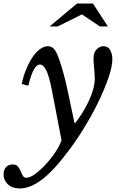

<svg xmlns="http://www.w3.org/2000/svg" viewBox="-131 -800 666 1080"><path d="M161 -292Q145 -374 128.5 -405.5Q112 -437 94 -437Q75 -437 59.5 -409Q44 -381 28 -318L-9 -328Q1 -374 17.5 -413Q34 -452 53.5 -480.5Q73 -509 95 -524.5Q117 -540 139 -540Q158 -540 171.5 -526Q185 -512 199 -474Q211 -442 225.5 -390Q240 -338 254 -269L288 -108H292Q311 -132 330.5 -162.5Q350 -193 366 -226.5Q382 -260 392 -294Q402 -328 402 -359Q402 -369 401 -384.5Q400 -400 398.5 -416Q397 -432 396 -446.5Q395 -461 395 -470Q395 -506 413 -523Q431 -540 451 -540Q477 -540 489 -518Q501 -496 501 -467Q501 -426 479 -362Q457 -298 421 -224Q385 -150 338 -74Q291 2 241 66Q165 166 101 213Q37 260 -20 260Q-62 260 -86.5 237Q-111 214 -111 181Q-111 156 -97 140.5Q-83 125 -60 125Q-40 125 -30.5 136.5Q-21 148 -15 162.5Q-9 177 -2.5 188.5Q4 200 18 200Q37 200 66 179Q95 158 124.5 126.5Q154 95 179 58Q204 21 215 -11ZM392 -780 476 -651H431L330 -719L193 -651H148L302 -780Z"/></svg>

Font: SVN-Libre Baskerville
Style: Italic
Weight: 400
Italic angle: -14°
Designer: Pablo Impallari, Rodrigo Fuenzalida
Foundry: Pablo Impallari, Rodrigo Fuenzalida
Version: Version 1.000; ttfautohint (v1.8.4)